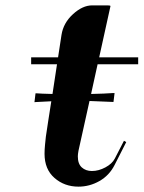

<svg xmlns="http://www.w3.org/2000/svg" viewBox="-20 -680 529 707"><path d="M189.9 -443.4H94.7V-468.8H193.8L206.5 -551.8Q213.4 -595.7 248.8 -627.9Q284.2 -660.2 319.3 -660.2H376Q386.7 -660.2 386.7 -657.7Q386.7 -657.2 386.5 -656.2Q386.2 -655.3 386.2 -654.8L345.2 -468.8H488.8V-443.4H339.4L315.4 -334Q365.7 -335 397 -337.4H401.9L397.9 -304.7H394Q335.4 -307.6 309.6 -308.1L269 -125Q266.6 -111.8 266.6 -104Q266.6 -76.7 281.2 -63.5Q295.9 -50.3 318.4 -50.3Q343.3 -50.3 368.2 -63.7Q393.1 -77.1 402.8 -96.2L436.5 -161.6L444.8 -156.7L401.9 -72.3Q382.3 -33.7 345.9 -13.2Q309.6 7.3 269 7.3Q217.3 7.3 180.7 -24.7Q144 -56.6 144 -113.8Q144 -128.4 145.8 -147.2Q147.5 -166 148.9 -177Q150.4 -188 153.8 -209.5Q157.2 -231 157.7 -235.4L168.9 -307.1Q127.9 -305.2 111.8 -304.2L106.9 -303.7L110.8 -336.4H114.3Q128.9 -335 173.3 -334Z"/></svg>

Font: QumpellkaNo12
Style: Regular
Weight: 500
Designer: gluk (gluksza@wp.pl)
Foundry: gluk (gluksza@wp.pl)
Version: Version 00.480